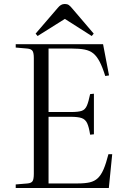

<svg xmlns="http://www.w3.org/2000/svg" viewBox="-20 -945 632 965"><path d="M59 0V-18L119 -23Q138 -25 144 -35Q150 -45 150 -72V-653Q150 -679 143.5 -689Q137 -699 117 -701L59 -706V-723H498L528 -566L509 -563Q495 -608 480.5 -635.5Q466 -663 448.5 -677Q431 -691 405 -696Q379 -701 341 -701H224V-382H338Q374 -382 391 -388Q408 -394 416.5 -413.5Q425 -433 433 -472L452 -474V-270L433 -268Q427 -307 418 -326Q409 -345 390.5 -351.5Q372 -358 335 -358H224V-23H370Q407 -23 431 -28.5Q455 -34 471.5 -49.5Q488 -65 500.5 -94Q513 -123 525 -170H544L527 0ZM169 -764 159 -776 270 -905Q278 -915 286.5 -920Q295 -925 306 -925Q318 -925 326 -919.5Q334 -914 346 -899L451 -776L441 -764L306 -850Z"/></svg>

Font: Literata 60pt Light
Style: Regular
Weight: 300
Designer: Latin by Veronika Burian and Jose Scaglione. Greek by Irene Vlachou. Cyrillic by Vera Evstafieva.
Foundry: TypeTogether
Version: Version 3.103;gftools[0.9.29]